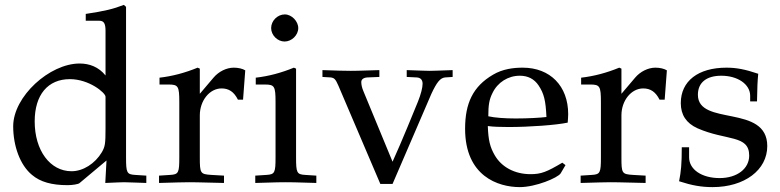

<svg xmlns="http://www.w3.org/2000/svg" viewBox="-20 -746 3193 786"><path d="M579 3V-27L533 -30C499 -32 496 -39 496 -102V-718L487 -726C443 -709 410 -701 331 -689V-661H387C405 -661 412 -650 412 -620V-437C384 -472 346 -486 306 -486C183 -486 34 -351 34 -229C34 -149 62 -70 111 -30C145 -1 192 12 257 12C277 12 300 8 305 4L416 -89L411 3C460 1 476 0 488 0C506 0 570 3 579 3ZM412 -350V-221C412 -156 410 -146 397 -123C369 -76 320 -45 273 -45C185 -45 122 -130 122 -249C122 -358 176 -422 266 -422C345 -422 412 -366 412 -350Z M633 -400H670C710 -400 714 -393 714 -327V-102C714 -39 711 -32 677 -30L631 -27V3C703 1 729 0 754 0C774 0 774 0 897 3V-27L845 -30C800 -33 798 -36 798 -102V-274C798 -334 838 -384 887 -384C917 -384 938 -370 954 -338H975L984 -458C973 -465 955 -469 937 -469C907 -469 875 -453 854 -428L798 -362V-465L789 -469C738 -448 686 -434 633 -428Z M1192 -465 1183 -469C1132 -448 1080 -434 1027 -428V-400H1064C1104 -400 1108 -393 1108 -327V-102C1108 -39 1105 -32 1071 -30L1025 -27V3C1125 0 1125 0 1150 0C1175 0 1175 0 1275 3V-27L1229 -30C1195 -32 1192 -39 1192 -102ZM1146 -687C1116 -687 1090 -661 1090 -631C1090 -602 1116 -576 1145 -576C1174 -576 1201 -602 1201 -631C1201 -659 1174 -687 1146 -687Z M1833 -431V-459C1773 -457 1755 -456 1739 -456C1723 -456 1705 -457 1645 -459V-431L1686 -429C1702 -428 1710 -419 1710 -403C1710 -387 1703 -360 1691 -330C1679 -301 1625 -167 1587 -84L1468 -372C1462 -386 1459 -399 1459 -410C1459 -421 1468 -428 1484 -429L1533 -431V-459C1435 -456 1435 -456 1416 -456C1397 -456 1349 -457 1300 -459V-431L1334 -429C1349 -427 1354 -421 1365 -396L1537 7H1587L1746 -362C1768 -409 1782 -427 1802 -429Z M2108 20C2173 20 2263 -18 2275 -36L2295 -70L2282 -80C2218 -42 2195 -33 2152 -33C2087 -33 2033 -62 2005 -111C1986 -144 1979 -172 1977 -230C1998 -227 2028 -226 2062 -226C2148 -226 2257 -234 2304 -244C2305 -258 2306 -267 2306 -279C2306 -394 2232 -469 2120 -469C2083 -469 2038 -464 1998 -440C1916 -392 1884 -323 1884 -219C1884 -25 2019 20 2108 20ZM2217 -267C2193 -264 2142 -261 2091 -261C2048 -261 2005 -264 1979 -270C1979 -317 1983 -339 1996 -365C2017 -409 2060 -436 2108 -436C2141 -436 2167 -423 2185 -396C2207 -363 2214 -334 2217 -267Z M2359 -400H2396C2436 -400 2440 -393 2440 -327V-102C2440 -39 2437 -32 2403 -30L2357 -27V3C2429 1 2455 0 2480 0C2500 0 2500 0 2623 3V-27L2571 -30C2526 -33 2524 -36 2524 -102V-274C2524 -334 2564 -384 2613 -384C2643 -384 2664 -370 2680 -338H2701L2710 -458C2699 -465 2681 -469 2663 -469C2633 -469 2601 -453 2580 -428L2524 -362V-465L2515 -469C2464 -448 2412 -434 2359 -428Z M2771 -143C2771 -74 2768 -44 2760 -4C2812 13 2851 20 2897 20C3028 20 3121 -50 3121 -148C3121 -321 2837 -228 2837 -358C2837 -408 2872 -436 2933 -436C3000 -436 3051 -401 3051 -354V-331H3079C3080 -389 3081 -413 3084 -444C3031 -462 2995 -469 2954 -469C2838 -469 2767 -414 2767 -324C2767 -276 2789 -242 2835 -221C2953 -169 3047 -195 3047 -109C3047 -55 2997 -17 2926 -17C2853 -17 2801 -52 2801 -102V-143Z"/></svg>

Font: Asana Math
Style: Regular
Weight: 400
Version: Version 000.958